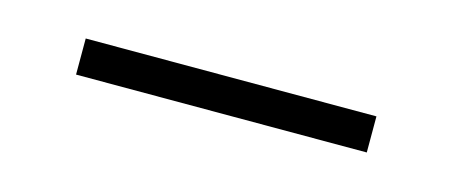

<svg xmlns="http://www.w3.org/2000/svg" viewBox="-23 -371 435 185"><g transform="rotate(15 195.0 -279.0)"><path d="M50 -297H340V-261H50Z"/></g></svg>

Font: Moderustic
Style: Regular
Weight: 400
Designer: Tural Alisoy
Foundry: TAFT Foundry
Version: Version 2.120